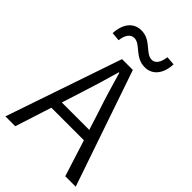

<svg xmlns="http://www.w3.org/2000/svg" viewBox="-271 -1039 1143 1143"><g transform="rotate(45 301.0 -467.5)"><path d="M385 -793C449 -793 491 -845 494 -927L438 -931C432 -881 412 -854 383 -854C328 -854 300 -935 216 -935C150 -935 110 -883 106 -802L161 -797C166 -846 188 -873 218 -873C272 -873 300 -793 385 -793ZM5 0H88L162 -230H436L509 0H597L346 -732H255ZM184 -296 222 -415C249 -498 273 -577 297 -663H301C326 -577 349 -498 377 -415L415 -296Z"/></g></svg>

Font: Noto Sans CJK HK DemiLight
Style: Regular
Weight: 350
Designer: Ryoko NISHIZUKA 西塚涼子 (kana, bopomofo & ideographs); Paul D. Hunt (Latin, Greek & Cyrillic); Sandoll Communications 산돌커뮤니
Foundry: Adobe
Version: Version 2.004;hotconv 1.0.118;makeotfexe 2.5.65603